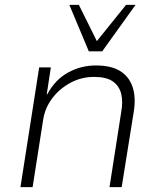

<svg xmlns="http://www.w3.org/2000/svg" viewBox="-20 -769 660 789"><path d="M64 0 141 -492H189L172 -381H174Q206 -441 259 -470.5Q312 -500 374 -500Q436 -500 473 -477.5Q510 -455 524.5 -412.5Q539 -370 530 -312L480 0H430L478 -308Q486 -351 478 -383.5Q470 -416 443.5 -434.5Q417 -453 367 -453Q314 -453 269 -428.5Q224 -404 195 -365.5Q166 -327 158 -281L114 0ZM345 -558 265 -749H304L378 -600L498 -749H537L400 -558Z"/></svg>

Font: Nunito Sans 7pt ExtraLight
Style: Italic
Weight: 250
Italic angle: -9°
Designer: Vernon Adams
Foundry: Vernon Adams
Version: Version 3.101;gftools[0.9.27]